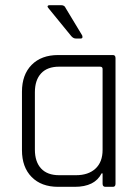

<svg xmlns="http://www.w3.org/2000/svg" viewBox="-20 -723 542 743"><path d="M293 -574H273Q264 -574 256 -583L167 -692Q163 -696 164.5 -699.5Q166 -703 172 -703H216Q230 -703 234 -692L298 -586Q302 -574 293 -574ZM269 0H205Q140 0 102.5 -38Q65 -76 65 -142V-368Q65 -434 102.5 -472Q140 -510 205 -510H417Q427 -510 427 -498V-12Q427 0 417 0H388Q377 0 377 -12V-52H373Q347 0 269 0ZM377 -143V-456Q377 -465 367 -465H209Q163 -465 139 -439Q115 -413 115 -366V-144Q115 -97 139 -71Q163 -45 209 -45H274Q322 -45 349.5 -70.5Q377 -96 377 -143Z"/></svg>

Font: Rajdhani
Style: Regular
Weight: 400
Designer: Satya Rajpurohit, Jyotish Sonowal
Foundry: Indian Type Foundry
Version: Version 1.201 February 1, 2022